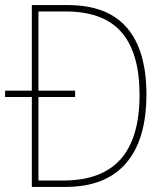

<svg xmlns="http://www.w3.org/2000/svg" viewBox="-20 -734 640 754"><path d="M555 -363Q555 -185 474.5 -92.5Q394 0 238 0H105V-353H0V-378H105V-714H247Q402 -714 478.5 -625Q555 -536 555 -363ZM528 -362Q528 -525 457.5 -607Q387 -689 237 -689H131V-378H275V-353H131V-25H227Q379 -25 453.5 -108.5Q528 -192 528 -362Z"/></svg>

Font: Noto Sans Mono UI Thin
Style: Regular
Weight: 250
Monospace: yes
Designer: Monotype Design team
Foundry: Monotype Imaging Inc.
Version: Version 1.000